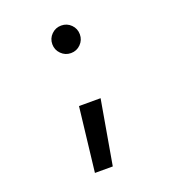

<svg xmlns="http://www.w3.org/2000/svg" viewBox="-135 -631 855 947"><g transform="rotate(-20 293.0 -157.0)"><path d="M293 -382.8Q263.2 -382.8 241.9 -404.1Q220.7 -425.3 220.7 -455.1Q220.7 -485.4 241.9 -506.3Q263.2 -527.3 293 -527.3Q323.2 -527.3 344.2 -506.3Q365.2 -485.4 365.2 -455.1Q365.2 -425.3 344.2 -404.1Q323.2 -382.8 293 -382.8ZM201.2 212.9 240.2 -124H353.5L294.9 212.9Z"/></g></svg>

Font: Cascadia Code
Style: Regular
Weight: 400
Monospace: yes
Designer: Aaron Bell
Foundry: Saja Typeworks
Version: Version 2106.017